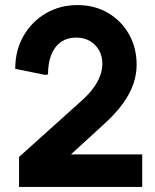

<svg xmlns="http://www.w3.org/2000/svg" viewBox="-20 -736 610 756"><path d="M55 0V-118L302 -340Q331 -366 348.5 -390.5Q366 -415 374.5 -438.5Q383 -462 383 -485Q383 -515 370 -538Q357 -561 334 -574.5Q311 -588 280 -588Q245 -588 220 -570.5Q195 -553 182 -520.5Q169 -488 169 -443L158 -441L40 -465Q40 -538 72.5 -594.5Q105 -651 160.5 -683.5Q216 -716 285 -716Q353 -716 405.5 -685Q458 -654 488 -601Q518 -548 518 -481Q518 -443 505 -405Q492 -367 463 -327Q434 -287 385 -243L162 -39L134 -128H540V0Z"/></svg>

Font: Fustat ExtraBold
Style: Regular
Weight: 800
Designer: Mohamed Gaber, Khaled Hosny, Laura Garcia Mut
Foundry: Kief Type Foundry, Alif Type Foundry, Hard Type Foundry
Version: Version 1.007